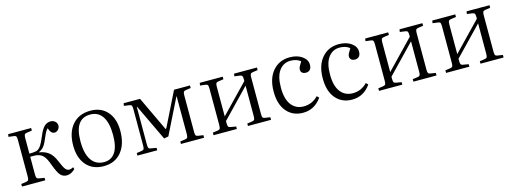

<svg xmlns="http://www.w3.org/2000/svg" viewBox="-13 -1153 4792 1800"><g transform="rotate(-15 2383.5 -253.5)"><path d="M482.9 7.8Q444.8 7.8 421.4 -18.1Q397.9 -43.9 369.1 -122.1Q347.2 -186 322.8 -213.9Q298.3 -241.7 255.9 -248Q242.7 -250 194.8 -250V-76.2Q194.8 -53.2 200 -44.2Q205.1 -35.2 220.2 -33.2L273.9 -23.9V0H47.9V-24.9L98.1 -32.2Q113.8 -34.7 118.9 -43.7Q124 -52.7 124 -79.1V-430.2Q124 -456.1 119.4 -465.1Q114.7 -474.1 99.1 -476.1L45.9 -482.9L49.8 -507.8H272.9V-482.9L220.2 -475.1Q205.1 -472.7 200 -463.9Q194.8 -455.1 194.8 -431.2V-279.8Q234.9 -279.8 261.2 -285.2Q287.1 -292 306.4 -320.1Q325.7 -348.1 352.1 -411.1Q374.5 -466.8 400.6 -493.9Q426.8 -521 462.9 -521Q489.3 -521 507.6 -504.9Q525.9 -488.8 525.9 -463.9Q525.9 -442.4 510.3 -425.8Q494.6 -409.2 475.1 -409.2Q439 -409.2 421.9 -465.8Q410.2 -455.6 400.4 -438Q390.6 -420.4 375 -383.8Q355 -334 335.9 -309.1Q316.9 -284.2 286.1 -271V-268.1Q342.3 -259.3 377.9 -230.7Q413.6 -202.1 438 -143.1Q463.4 -81.5 479.7 -59.8Q496.1 -38.1 519 -38.1Q533.7 -38.1 558.1 -50.8L564 -30.8Q523.9 7.8 482.9 7.8Z M839.8 14.2Q732.9 14.2 671.9 -55.7Q610.8 -125.5 610.8 -246.1Q610.8 -373.5 674.6 -447.3Q738.3 -521 851.1 -521Q954.1 -521 1013.9 -452.4Q1073.7 -383.8 1073.7 -267.1Q1073.7 -136.7 1011.2 -61.3Q948.7 14.2 839.8 14.2ZM852.1 -22Q922.9 -22 960.4 -77.9Q998 -133.8 998 -246.1Q998 -365.2 957 -426Q916 -486.8 838.9 -486.8Q687 -486.8 687 -266.1Q687 -145.5 730.2 -83.7Q773.4 -22 852.1 -22Z M1168.5 0V-24.9L1218.8 -32.2Q1234.4 -34.7 1239.5 -43.7Q1244.6 -52.7 1244.6 -79.1V-430.2Q1244.6 -456.1 1239.5 -465.1Q1234.4 -474.1 1218.8 -476.1L1166.5 -482.9L1170.4 -507.8H1329.6L1488.8 -170.9L1497.6 -180.2L1659.7 -507.8H1814.5V-482.9L1767.6 -476.1Q1750 -474.1 1744.4 -465.3Q1738.8 -456.5 1738.8 -433.1V-73.2Q1738.8 -50.8 1744.4 -42.5Q1750 -34.2 1767.6 -32.2L1815.4 -24.9V0H1590.8V-23.9L1638.7 -30.8Q1656.2 -32.7 1661.9 -41.7Q1667.5 -50.8 1667.5 -75.2V-440.9H1664.6L1494.6 -98.1L1451.7 -90.8L1284.7 -441.9H1280.8V-76.2Q1280.8 -52.7 1285.6 -43.9Q1290.5 -35.2 1305.7 -33.2L1360.8 -23.9V0Z M1907.2 0V-24.9L1957.5 -32.2Q1973.1 -34.7 1978.3 -43.7Q1983.4 -52.7 1983.4 -79.1V-430.2Q1983.4 -456.1 1978.8 -465.1Q1974.1 -474.1 1958.5 -476.1L1905.3 -482.9L1909.2 -507.8H2132.3V-482.9L2079.6 -475.1Q2064.5 -472.7 2059.3 -463.9Q2054.2 -455.1 2054.2 -431.2V-143.1L2317.4 -416V-434.1Q2317.4 -457 2311.8 -465.6Q2306.2 -474.1 2288.6 -476.1L2238.3 -482.9L2242.2 -507.8H2464.4V-482.9L2418.5 -476.1Q2399.9 -474.1 2394 -465.3Q2388.2 -456.5 2388.2 -433.1V-73.2Q2388.2 -50.8 2394 -42.5Q2399.9 -34.2 2417.5 -32.2L2465.3 -24.9V0H2241.2V-23.9L2288.6 -30.8Q2306.2 -32.7 2311.8 -41.7Q2317.4 -50.8 2317.4 -75.2V-371.1L2054.2 -98.1V-76.2Q2054.2 -53.2 2059.3 -44.2Q2064.5 -35.2 2079.6 -33.2L2133.3 -23.9V0Z M2774.4 14.2Q2675.3 14.2 2616.2 -54.9Q2557.1 -124 2557.1 -248Q2557.1 -375.5 2619.9 -448.2Q2682.6 -521 2784.2 -521Q2856.4 -521 2903.8 -487.5Q2951.2 -454.1 2951.2 -404.8Q2951.2 -374 2936.5 -357.9Q2921.9 -341.8 2896.5 -341.8Q2872.1 -341.8 2859.6 -353.8Q2847.2 -365.7 2847.2 -384.8Q2847.2 -397.9 2854.2 -412.1Q2861.3 -426.3 2880.4 -457Q2842.3 -487.8 2783.2 -487.8Q2715.3 -487.8 2673.8 -432.1Q2632.3 -376.5 2632.3 -266.1Q2632.3 -155.8 2676 -98.9Q2719.7 -42 2795.4 -42Q2876.5 -42 2936 -103L2955.1 -84Q2886.2 14.2 2774.4 14.2Z M3251 14.2Q3151.9 14.2 3092.8 -54.9Q3033.7 -124 3033.7 -248Q3033.7 -375.5 3096.4 -448.2Q3159.2 -521 3260.7 -521Q3333 -521 3380.4 -487.5Q3427.7 -454.1 3427.7 -404.8Q3427.7 -374 3413.1 -357.9Q3398.4 -341.8 3373 -341.8Q3348.6 -341.8 3336.2 -353.8Q3323.7 -365.7 3323.7 -384.8Q3323.7 -397.9 3330.8 -412.1Q3337.9 -426.3 3356.9 -457Q3318.8 -487.8 3259.8 -487.8Q3191.9 -487.8 3150.4 -432.1Q3108.9 -376.5 3108.9 -266.1Q3108.9 -155.8 3152.6 -98.9Q3196.3 -42 3272 -42Q3353 -42 3412.6 -103L3431.6 -84Q3362.8 14.2 3251 14.2Z M3513.2 0V-24.9L3563.5 -32.2Q3579.1 -34.7 3584.2 -43.7Q3589.4 -52.7 3589.4 -79.1V-430.2Q3589.4 -456.1 3584.7 -465.1Q3580.1 -474.1 3564.5 -476.1L3511.2 -482.9L3515.1 -507.8H3738.3V-482.9L3685.5 -475.1Q3670.4 -472.7 3665.3 -463.9Q3660.2 -455.1 3660.2 -431.2V-143.1L3923.3 -416V-434.1Q3923.3 -457 3917.7 -465.6Q3912.1 -474.1 3894.5 -476.1L3844.2 -482.9L3848.1 -507.8H4070.3V-482.9L4024.4 -476.1Q4005.9 -474.1 4000 -465.3Q3994.1 -456.5 3994.1 -433.1V-73.2Q3994.1 -50.8 4000 -42.5Q4005.9 -34.2 4023.4 -32.2L4071.3 -24.9V0H3847.2V-23.9L3894.5 -30.8Q3912.1 -32.7 3917.7 -41.7Q3923.3 -50.8 3923.3 -75.2V-371.1L3660.2 -98.1V-76.2Q3660.2 -53.2 3665.3 -44.2Q3670.4 -35.2 3685.5 -33.2L3739.3 -23.9V0Z M4164.1 0V-24.9L4214.4 -32.2Q4230 -34.7 4235.1 -43.7Q4240.2 -52.7 4240.2 -79.1V-430.2Q4240.2 -456.1 4235.6 -465.1Q4231 -474.1 4215.3 -476.1L4162.1 -482.9L4166 -507.8H4389.2V-482.9L4336.4 -475.1Q4321.3 -472.7 4316.2 -463.9Q4311 -455.1 4311 -431.2V-143.1L4574.2 -416V-434.1Q4574.2 -457 4568.6 -465.6Q4563 -474.1 4545.4 -476.1L4495.1 -482.9L4499 -507.8H4721.2V-482.9L4675.3 -476.1Q4656.7 -474.1 4650.9 -465.3Q4645 -456.5 4645 -433.1V-73.2Q4645 -50.8 4650.9 -42.5Q4656.7 -34.2 4674.3 -32.2L4722.2 -24.9V0H4498V-23.9L4545.4 -30.8Q4563 -32.7 4568.6 -41.7Q4574.2 -50.8 4574.2 -75.2V-371.1L4311 -98.1V-76.2Q4311 -53.2 4316.2 -44.2Q4321.3 -35.2 4336.4 -33.2L4390.1 -23.9V0Z"/></g></svg>

Font: Literata Light
Style: Regular
Weight: 300
Designer: Latin by Veronika Burian and Jose Scaglione. Greek by Irene Vlachou. Cyrillic by Vera Evstafieva.
Foundry: TypeTogether
Version: Version 3.021